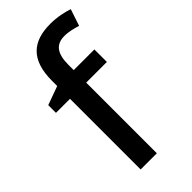

<svg xmlns="http://www.w3.org/2000/svg" viewBox="-240 -823 880 880"><g transform="rotate(-45 200.0 -382.5)"><path d="M346 -458V-539H212V-574C212 -645 237 -680 292 -680C322 -680 350 -672 373 -665L400 -746C373 -755 333 -765 286 -765C174 -765 107 -713 107 -575V-541L16 -508V-458H107V0H212V-458Z"/></g></svg>

Font: Noto Sans Medefaidrin Medium
Style: Regular
Weight: 500
Designer: Dalton Maag Ltd
Foundry: Dalton Maag Ltd
Version: Version 1.002